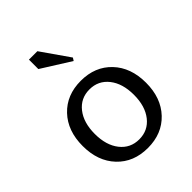

<svg xmlns="http://www.w3.org/2000/svg" viewBox="-164 -619 707 707"><g transform="rotate(-45 190.0 -265.0)"><path d="M223 -415 110 -486V-535H154L230 -426ZM116 -264.5Q88 -229 88 -170Q88 -111 116 -75.5Q144 -40 190 -40Q236 -40 264 -75.5Q292 -111 292 -170Q292 -229 264 -264.5Q236 -300 190 -300Q144 -300 116 -264.5ZM70.5 -43Q25 -91 25 -170Q25 -249 70.5 -297Q116 -345 190 -345Q264 -345 309.5 -297Q355 -249 355 -170Q355 -91 309.5 -43Q264 5 190 5Q116 5 70.5 -43Z"/></g></svg>

Font: Glametrix
Style: Regular
Weight: 500
Designer: gluk
Foundry: gluk
Version: Version 0.40